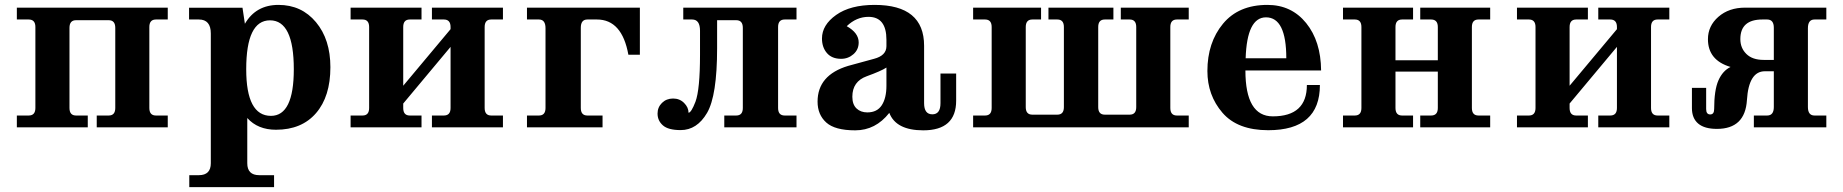

<svg xmlns="http://www.w3.org/2000/svg" viewBox="-20 -520 7526 784"><path d="M665 0H375V-48.3H423.8Q450.7 -48.3 450.7 -79.1V-406.2Q450.7 -437.5 423.8 -437.5H290.5Q263.7 -437.5 263.7 -406.2V-79.1Q263.7 -48.3 290.5 -48.3H338.4V0H48.8V-48.3H97.2Q124.5 -48.3 124.5 -79.1V-409.7Q124.5 -440.4 97.2 -440.4H48.8V-488.8H665V-440.4H616.7Q589.8 -440.4 589.8 -409.7V-79.1Q589.8 -48.3 616.7 -48.3H665Z M1099.1 244.1H752.9V195.3H792Q840.8 195.3 840.8 146.5V-383.3Q840.8 -440.4 792 -440.4H752V-488.3H970.2L980 -422.9Q1024.9 -500 1117.2 -500Q1211.4 -500 1270.3 -429.4Q1329.1 -358.9 1329.1 -245.6Q1329.1 -126 1270.5 -58.1Q1211.9 9.8 1106.9 9.8Q1032.7 9.8 989.7 -38.1V146.5Q989.7 195.3 1038.6 195.3H1099.1ZM1086.4 -46.9Q1179.7 -46.9 1179.7 -237.3Q1179.7 -437 1082.5 -437Q985.4 -437 985.4 -237.3Q985.4 -46.9 1086.4 -46.9Z M2033.7 0H1743.7V-48.3H1792.5Q1819.8 -48.3 1819.8 -79.1V-328.6L1626.5 -97.2V-79.1Q1626.5 -48.3 1653.3 -48.3H1701.2V0H1411.6V-48.3H1460.4Q1487.3 -48.3 1487.3 -79.1V-409.7Q1487.3 -440.4 1460.4 -440.4H1411.6V-488.8H1701.2V-440.4H1653.3Q1626.5 -440.4 1626.5 -409.7V-169.9L1819.8 -400.9V-409.7Q1819.8 -440.4 1792.5 -440.4H1743.7V-488.8H2033.7V-440.4H1985.8Q1959 -440.4 1959 -409.7V-79.1Q1959 -48.3 1985.8 -48.3H2033.7Z M2440.4 0H2131.8V-48.3H2180.7Q2207.5 -48.3 2207.5 -79.1V-404.8Q2207.5 -440.4 2180.7 -440.4H2131.8V-488.8H2592.8V-296.4H2545.9Q2520 -440.4 2417.5 -440.4H2378.4Q2351.6 -440.4 2351.6 -406.7V-79.1Q2351.6 -48.3 2378.4 -48.3H2440.4Z M2759.3 11.2Q2708.5 11.2 2686.8 -8.1Q2665 -27.3 2665 -56.2Q2665 -82 2683.1 -99.9Q2701.2 -117.7 2728.5 -117.7Q2755.4 -117.7 2773.4 -99.6Q2791.5 -81.5 2791.5 -59.6Q2802.7 -60.1 2819.8 -104.5Q2838.4 -154.3 2838.4 -296.4V-394.5Q2838.4 -440.4 2806.2 -440.4H2770V-488.8H3232.4V-440.4H3184.1Q3157.2 -440.4 3157.2 -409.7V-79.1Q3157.2 -48.3 3184.1 -48.3H3232.4V0H2937.5V-48.3H2986.3Q3013.2 -48.3 3013.2 -79.1V-406.2Q3013.2 -437.5 2986.3 -437.5H2908.2V-323.2Q2908.2 -129.4 2867.2 -59.1Q2826.2 11.2 2759.3 11.2Z M3472.2 12.2Q3389.2 12.2 3353.8 -19.8Q3318.4 -51.8 3318.4 -105Q3318.4 -213.4 3443.4 -251L3548.8 -279.8Q3599.6 -293 3599.6 -331.5V-357.4Q3599.6 -451.2 3526.4 -451.2Q3477.1 -451.2 3437.5 -413.1Q3486.3 -385.7 3486.3 -346.7Q3486.3 -317.4 3464.8 -298.6Q3443.4 -279.8 3414.6 -279.8Q3377 -279.8 3356.7 -303.2Q3336.4 -326.7 3336.4 -362.8Q3336.4 -418 3394.3 -459Q3452.1 -500 3551.3 -500Q3753.4 -500 3753.4 -333V-98.6Q3753.4 -53.2 3787.1 -53.2Q3820.3 -53.2 3820.3 -98.6V-219.7H3884.3V-108.9Q3884.3 12.2 3750 12.2Q3638.7 12.2 3611.3 -59.1Q3555.2 12.2 3472.2 12.2ZM3521.5 -61Q3561.5 -61 3580.6 -90.3Q3599.6 -119.6 3599.6 -169.9V-244.1Q3578.1 -230 3519.3 -208.7Q3460.4 -187.5 3460.4 -125Q3460.4 -93.3 3477.5 -77.1Q3494.6 -61 3521.5 -61Z M4834 0H3953.6V-48.3H4002.4Q4029.3 -48.3 4029.3 -79.1V-409.7Q4029.3 -440.4 4002.4 -440.4H3953.6V-488.8H4231V-440.4H4195.3Q4168.5 -440.4 4168.5 -409.7V-82.5Q4168.5 -51.8 4195.3 -51.8H4297.4Q4324.2 -51.8 4324.2 -82.5V-409.7Q4324.2 -440.4 4297.4 -440.4H4261.2V-488.8H4526.4V-440.4H4491.2Q4464.4 -440.4 4464.4 -409.7V-82.5Q4464.4 -51.8 4491.2 -51.8H4592.8Q4619.6 -51.8 4619.6 -82.5V-409.7Q4619.6 -440.4 4592.8 -440.4H4556.6V-488.8H4834V-440.4H4785.6Q4758.8 -440.4 4758.8 -409.7V-79.1Q4758.8 -48.3 4785.6 -48.3H4834Z M5158.7 11.7Q5033.2 11.7 4971.7 -59.6Q4910.2 -130.9 4910.2 -230Q4910.2 -346.2 4973.9 -423.1Q5037.6 -500 5155.3 -500Q5253.4 -500 5313.5 -425.8Q5373.5 -351.6 5374.5 -232.4H5065.4Q5065.4 -44.9 5177.2 -44.9Q5316.4 -44.9 5316.4 -172.9H5369.6Q5369.6 11.7 5158.7 11.7ZM5232.4 -282.2Q5232.4 -449.2 5149.4 -449.2Q5071.8 -449.2 5066.4 -282.2Z M6064.9 0H5779.3V-48.3H5823.7Q5851.1 -48.3 5851.1 -79.1V-227.5H5678.2V-79.1Q5678.2 -48.3 5705.1 -48.3H5750V0H5463.9V-48.3H5512.2Q5539.1 -48.3 5539.1 -79.1V-409.7Q5539.1 -440.4 5512.2 -440.4H5463.9V-488.8H5750V-440.4H5705.1Q5678.2 -440.4 5678.2 -409.7V-273.9H5851.1V-409.7Q5851.1 -440.4 5823.7 -440.4H5779.3V-488.8H6064.9V-440.4H6017.1Q5990.2 -440.4 5990.2 -409.7V-79.1Q5990.2 -48.3 6017.1 -48.3H6064.9Z M6796.4 0H6506.3V-48.3H6555.2Q6582.5 -48.3 6582.5 -79.1V-328.6L6389.2 -97.2V-79.1Q6389.2 -48.3 6416 -48.3H6463.9V0H6174.3V-48.3H6223.1Q6250 -48.3 6250 -79.1V-409.7Q6250 -440.4 6223.1 -440.4H6174.3V-488.8H6463.9V-440.4H6416Q6389.2 -440.4 6389.2 -409.7V-169.9L6582.5 -400.9V-409.7Q6582.5 -440.4 6555.2 -440.4H6506.3V-488.8H6796.4V-440.4H6748.5Q6721.7 -440.4 6721.7 -409.7V-79.1Q6721.7 -48.3 6748.5 -48.3H6796.4Z M6990.7 6.3Q6939.9 6.3 6914.3 -15.4Q6888.7 -37.1 6888.7 -78.6V-161.1H6946.8V-74.7Q6946.8 -52.7 6963.4 -52.7Q6979.5 -52.7 6979.5 -74.7Q6979.5 -151.9 6996.8 -191.4Q7014.2 -231 7046.4 -246.6Q6954.1 -273.9 6954.1 -359.9Q6954.1 -414.1 6996.8 -451.4Q7039.6 -488.8 7106 -488.8H7437.5V-440.4H7389.2Q7362.3 -440.4 7362.3 -404.8V-83Q7362.3 -48.3 7389.2 -48.3H7437.5V0H7141.6V-48.3H7195.8Q7223.1 -48.3 7223.1 -83V-229H7186.5Q7120.6 -229 7113.3 -111.3Q7106 6.3 6990.7 6.3ZM7223.1 -275.4V-406.7Q7223.1 -440.4 7195.8 -440.4H7176.3Q7086.4 -440.4 7086.4 -360.4Q7086.4 -323.7 7111.1 -299.6Q7135.7 -275.4 7181.6 -275.4Z"/></svg>

Font: Munson
Style: Bold
Weight: 700
Designer: Paul James MIller
Foundry: High-Logic / Made with FontCreator
Version: Version 2.10;May 5, 2019;FontCreator 11.5.0.2430 64-bit